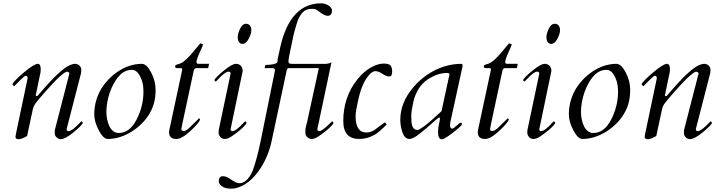

<svg xmlns="http://www.w3.org/2000/svg" viewBox="-20 -823 4311 1155"><path d="M397 -381V-379L310 -41C309.3 -36.3 309 -29.8 309 -21.5C309 -3.7 326.5 14 345 14C363 14 388.2 0.8 420.5 -25.5C452.8 -51.8 472.3 -71.3 479 -84L470 -94L462 -86C429.3 -51.3 406.3 -34 393 -34C385 -34 381 -37.7 381 -45V-47L468 -385C468.7 -389 469 -395.3 469 -404C469 -422.2 451.8 -439 433 -439C413 -439 389.8 -428.8 363.5 -408.5C337.2 -388.2 308.7 -361.3 278 -328C254.2 -303 227.6 -270.9 207.5 -248C203.9 -243.9 195 -242.1 195 -250C205 -298.1 211.4 -326.1 218.5 -363C222 -381.3 225 -385.6 225 -407C225 -428.3 219 -439 207 -439C193 -439 165.8 -422.2 125.5 -388.5C85.2 -354.8 61.3 -330.7 54 -316L65 -304L110.5 -349.5C122.2 -361.2 130.3 -367 135 -367C142.3 -367 146 -362.3 146 -353V-351L81 -42C80.1 -36.4 73 -6.6 73 0C73 9.3 79 14.2 91 14.5H91.9C103.9 14.5 120.9 8 143 -5L178 -168C180 -177.3 183.8 -186.3 189.5 -195C209.3 -225.3 297.9 -322.7 326 -350C338.7 -362 350 -371.8 360 -379.5C370 -387.2 377.3 -391.2 382 -391.5C389.6 -392 397 -387.7 397 -381Z M620 -150.5C620 -228.5 652 -314.2 691 -360C710.1 -382.5 735.6 -403 773.5 -403C789.8 -403 804 -394 816 -376C834 -347.3 843 -313 843 -273C843 -213.7 829.2 -157.2 801.5 -103.5C773.8 -49.8 738 -23 694 -23C640.9 -23 620 -94.4 620 -150.5ZM833 -439C726.8 -439 636.2 -364.1 591 -292C566.1 -251 547 -198.6 547 -135C547 -105 556.2 -72.8 574.5 -38.5C592.8 -4.2 610.7 13 628 13C731.7 13 826 -58 871 -126C898.4 -168.5 916 -212.6 916 -283C916 -318.3 907 -353.2 889 -387.5C871 -421.8 852.3 -439 833 -439Z M1041 13C1063 13 1091.2 -3 1125.5 -35C1159.8 -67 1179.3 -90 1184 -104L1178 -112L1123 -58C1107.7 -42.7 1095.2 -35 1085.5 -35C1075.8 -35 1071 -38.7 1071 -46V-48C1071 -48.7 1071.3 -50.2 1072 -52.5C1074.3 -60.5 1074.9 -68.7 1077 -79L1145 -396C1147 -407.3 1152.3 -413 1161 -413H1232L1238 -439H1174C1166 -439 1162 -442.7 1162 -450V-452C1164 -466.7 1174 -493 1192 -531C1196 -540.3 1199.3 -548.3 1202 -555C1198 -558.3 1192.3 -560.7 1185 -562C1181 -558 1170.8 -546 1154.5 -526C1131 -497.2 1110.4 -473 1083.5 -452C1068.1 -440 1058.8 -439.9 1041 -433.5C1030.4 -429.7 1029.9 -413 1046 -413H1068C1073.3 -413 1076 -410.7 1076 -406C1076 -404 1075.7 -401.3 1075 -398L999 -43C997.7 -37 997 -31.3 997 -26C997.7 0 1012.3 13 1041 13Z M1439 -559C1453 -559 1465.3 -569.2 1476 -589.5C1486.7 -609.8 1492 -627 1492 -641C1492 -663.9 1480.3 -680 1461 -680C1445.7 -680 1433.3 -670 1424 -650C1414.7 -630 1410 -613.3 1410 -600C1410 -579.6 1417.4 -559 1439 -559ZM1331.5 13C1343.8 13 1357.5 8 1372.5 -2C1396.3 -17.9 1451.3 -58.6 1464 -84L1455 -94L1447 -86C1415 -51.3 1392.3 -34 1379 -34C1371 -34 1367 -37.7 1367 -45L1440 -396C1440 -420.5 1425.5 -439 1399 -439C1384.3 -439 1360.7 -425.8 1328 -399.5C1295.3 -373.2 1275.7 -353.7 1269 -341L1278 -332C1280.7 -334 1285 -338.3 1291 -345C1319.7 -376.3 1341 -392 1355 -392C1363 -392 1367 -388.3 1367 -381V-379L1297 -47C1295.7 -40.3 1295 -33.2 1295 -25.5C1295 -6.3 1310.2 13 1331.5 13Z M1321 237C1304.3 237 1296 247.7 1296 269C1296 278.3 1302.3 287.8 1315 297.5C1327.7 307.2 1347 312 1373 312C1390.3 312 1410 307 1432 297C1520.1 257.2 1589.6 139.9 1613 30L1702 -387C1704.5 -398.7 1705.2 -413 1717 -413H1898C1876.6 -314.1 1844.8 -167.7 1827 -87.5C1822.4 -66.8 1817 -53.9 1817 -38V-23C1817 -5 1834.6 13 1854.5 13C1866.2 13 1879.7 8 1895 -2C1919.3 -17.9 1974.2 -58.4 1987 -84L1978 -94L1970 -86C1935.3 -51.3 1912.3 -34 1901 -34C1893 -34 1889 -38 1889 -46L1974 -448L1957 -441.3L1940 -438.6L1731 -439C1720.3 -439 1715 -444.7 1715 -456C1719.7 -493.7 1726.6 -516 1739 -579.5C1747 -620.5 1758 -661.3 1772 -702C1782 -724.7 1793.2 -741.7 1805.5 -753C1817.8 -764.3 1835.3 -770 1858 -770C1869.3 -770 1878.5 -767.8 1885.5 -763.5C1899.1 -755.1 1928.2 -728 1951 -728C1968.3 -728 1977 -738.7 1977 -760C1977 -784.7 1940.4 -803 1912 -803C1812 -803 1739.3 -746 1694 -632C1678.2 -594.3 1666.7 -545.4 1659 -507C1655.9 -491.4 1649 -468.8 1649 -453C1649 -440.4 1624.7 -433.4 1576 -432L1572 -413H1616C1628 -413 1634 -409.3 1634 -402V-398L1547 30C1533.9 94.3 1518.6 151.6 1501 202C1487.1 233.9 1461.3 279 1421 279C1385.3 279 1358.1 237 1321 237Z M2322 -363C2333.3 -363 2339 -372.7 2339 -392C2339 -429.5 2326.1 -439.8 2290.5 -440.5H2288.5C2272 -440.5 2254.6 -436.7 2236 -429C2196.7 -413 2160.7 -384.3 2128 -343C2072.7 -273 2045 -190 2045 -94C2045 -22.7 2077.3 13 2142 13C2174.7 13 2206.7 3.7 2238 -15C2253.3 -24.3 2276 -44 2306 -74L2296 -87C2272.3 -72.4 2260.4 -60.4 2234 -42C2218.7 -31.3 2202 -26 2184 -26C2140.7 -26 2119 -59 2119 -125C2119 -143 2124.2 -174.8 2134.5 -220.5C2149.1 -285.2 2169.3 -341.3 2206.5 -378.5C2217.5 -389.5 2228 -395 2238 -395C2271 -395 2290.2 -363 2322 -363Z M2684 -376 2636 -154C2620 -139.3 2598.3 -119.8 2571 -95.5C2543.7 -71.2 2518.3 -53 2495 -41C2456.7 -41 2454 -77.3 2454 -126C2454 -144.7 2458 -172 2466 -208C2482 -278.7 2518 -328.7 2574 -358C2606 -375.3 2636.7 -384 2666 -384C2678 -384 2684 -381.3 2684 -376ZM2687 -67C2687 -73.9 2689 -81.8 2689 -88L2763 -426C2763 -434.7 2760.3 -439 2755 -439C2717.7 -439 2681.3 -433 2646 -421C2574.7 -397 2513.8 -354.8 2463.5 -294.5C2413.2 -234.2 2388 -170 2388 -102C2388 -80.7 2391.3 -58.7 2398 -36C2407.3 -3.3 2422.3 13 2443 13C2455 13 2471 5.8 2491 -8.5C2519.1 -28.6 2566.2 -69.8 2599.5 -99.5C2611.8 -110.5 2620 -116 2624 -116C2625.6 -116 2626.4 -113.9 2626.4 -109.8C2626.4 -103.5 2624.6 -92.6 2621 -77C2617 -62.3 2615 -46.3 2615 -29C2615 0.3 2623 15 2639 15C2648.3 15 2670.7 1.3 2706 -26C2741.3 -53.3 2759 -70 2759 -76C2759 -82 2756.3 -85 2751 -85C2747.7 -85 2739.5 -79 2726.5 -67C2713.5 -55 2704.7 -49 2700 -49C2693 -49 2687 -59.8 2687 -67Z M2898 13C2920 13 2948.2 -3 2982.5 -35C3016.8 -67 3036.3 -90 3041 -104L3035 -112L2980 -58C2964.7 -42.7 2952.2 -35 2942.5 -35C2932.8 -35 2928 -38.7 2928 -46V-48C2928 -48.7 2928.3 -50.2 2929 -52.5C2931.3 -60.5 2931.9 -68.7 2934 -79L3002 -396C3004 -407.3 3009.3 -413 3018 -413H3089L3095 -439H3031C3023 -439 3019 -442.7 3019 -450V-452C3021 -466.7 3031 -493 3049 -531C3053 -540.3 3056.3 -548.3 3059 -555C3055 -558.3 3049.3 -560.7 3042 -562C3038 -558 3027.8 -546 3011.5 -526C2988 -497.2 2967.4 -473 2940.5 -452C2925.1 -440 2915.8 -439.9 2898 -433.5C2887.4 -429.7 2886.9 -413 2903 -413H2925C2930.3 -413 2933 -410.7 2933 -406C2933 -404 2932.7 -401.3 2932 -398L2856 -43C2854.7 -37 2854 -31.3 2854 -26C2854.7 0 2869.3 13 2898 13Z M3296 -559C3310 -559 3322.3 -569.2 3333 -589.5C3343.7 -609.8 3349 -627 3349 -641C3349 -663.9 3337.3 -680 3318 -680C3302.7 -680 3290.3 -670 3281 -650C3271.7 -630 3267 -613.3 3267 -600C3267 -579.6 3274.4 -559 3296 -559ZM3188.5 13C3200.8 13 3214.5 8 3229.5 -2C3253.3 -17.9 3308.3 -58.6 3321 -84L3312 -94L3304 -86C3272 -51.3 3249.3 -34 3236 -34C3228 -34 3224 -37.7 3224 -45L3297 -396C3297 -420.5 3282.5 -439 3256 -439C3241.3 -439 3217.7 -425.8 3185 -399.5C3152.3 -373.2 3132.7 -353.7 3126 -341L3135 -332C3137.7 -334 3142 -338.3 3148 -345C3176.7 -376.3 3198 -392 3212 -392C3220 -392 3224 -388.3 3224 -381V-379L3154 -47C3152.7 -40.3 3152 -33.2 3152 -25.5C3152 -6.3 3167.2 13 3188.5 13Z M3475 -150.5C3475 -228.5 3507 -314.2 3546 -360C3565.1 -382.5 3590.6 -403 3628.5 -403C3644.8 -403 3659 -394 3671 -376C3689 -347.3 3698 -313 3698 -273C3698 -213.7 3684.2 -157.2 3656.5 -103.5C3628.8 -49.8 3593 -23 3549 -23C3495.9 -23 3475 -94.4 3475 -150.5ZM3688 -439C3581.8 -439 3491.2 -364.1 3446 -292C3421.1 -251 3402 -198.6 3402 -135C3402 -105 3411.2 -72.8 3429.5 -38.5C3447.8 -4.2 3465.7 13 3483 13C3586.7 13 3681 -58 3726 -126C3753.4 -168.5 3771 -212.6 3771 -283C3771 -318.3 3762 -353.2 3744 -387.5C3726 -421.8 3707.3 -439 3688 -439Z M4182 -381V-379L4095 -41C4094.3 -36.3 4094 -29.8 4094 -21.5C4094 -3.7 4111.5 14 4130 14C4148 14 4173.2 0.8 4205.5 -25.5C4237.8 -51.8 4257.3 -71.3 4264 -84L4255 -94L4247 -86C4214.3 -51.3 4191.3 -34 4178 -34C4170 -34 4166 -37.7 4166 -45V-47L4253 -385C4253.7 -389 4254 -395.3 4254 -404C4254 -422.2 4236.8 -439 4218 -439C4198 -439 4174.8 -428.8 4148.5 -408.5C4122.2 -388.2 4093.7 -361.3 4063 -328C4039.2 -303 4012.6 -270.9 3992.5 -248C3988.9 -243.9 3980 -242.1 3980 -250C3990 -298.1 3996.4 -326.1 4003.5 -363C4007 -381.3 4010 -385.6 4010 -407C4010 -428.3 4004 -439 3992 -439C3978 -439 3950.8 -422.2 3910.5 -388.5C3870.2 -354.8 3846.3 -330.7 3839 -316L3850 -304L3895.5 -349.5C3907.2 -361.2 3915.3 -367 3920 -367C3927.3 -367 3931 -362.3 3931 -353V-351L3866 -42C3865.1 -36.4 3858 -6.6 3858 0C3858 9.3 3864 14.2 3876 14.5H3876.9C3888.9 14.5 3905.9 8 3928 -5L3963 -168C3965 -177.3 3968.8 -186.3 3974.5 -195C3994.3 -225.3 4082.9 -322.7 4111 -350C4123.7 -362 4135 -371.8 4145 -379.5C4155 -387.2 4162.3 -391.2 4167 -391.5C4174.6 -392 4182 -387.7 4182 -381Z"/></svg>

Font: fbb
Style: Italic
Weight: 400
Italic angle: -12°
Designer: David J. Perry, Michael Sharpe
Version: Version 0.991